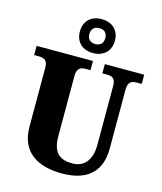

<svg xmlns="http://www.w3.org/2000/svg" viewBox="-140 -1080 1002 1191"><g transform="rotate(15 361.0 -484.5)"><path d="M364 -761C427 -761 477 -799 477 -870C477 -941 427 -979 364 -979C301 -979 252 -941 252 -870C252 -799 301 -761 364 -761ZM364 -819C337 -819 313 -833 313 -870C313 -907 337 -921 364 -921C392 -921 415 -907 415 -870C415 -833 392 -819 364 -819ZM372 10C549 10 619 -82 619 -216V-594C619 -648 645 -655 679 -655H707V-714H454V-655H481C515 -655 539 -648 539 -598V-218C539 -110 484 -67 419 -67C337 -67 291 -100 291 -210V-594C291 -648 318 -655 351 -655H378V-714H16V-655H43C76 -655 103 -648 103 -598V-219C103 -55 215 10 372 10Z"/></g></svg>

Font: Noto Serif Devanagari SemiCondensed Black
Style: Regular
Weight: 900
Width: 4
Designer: Universal Thirst, Indian Type Foundry and the Monotype Design Team
Foundry: Monotype Imaging Inc.
Version: Version 2.004